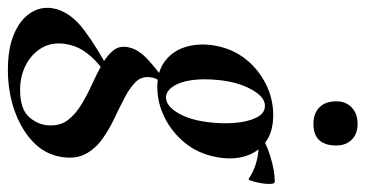

<svg xmlns="http://www.w3.org/2000/svg" viewBox="-287 -406 927 487"><g transform="rotate(90 176.5 -162.5)"><path d="M110 281Q56 281 19.5 265.5Q-17 250 -34 224Q-51 198 -46 167Q-38 123 9.5 87.5Q57 52 123 18L130 26Q112 37 93.5 53Q75 69 61.5 89.5Q48 110 44 138Q40 171 55 196Q70 221 98 235.5Q126 250 161 250Q211 250 231 226Q251 202 251 175Q252 147 236.5 127.5Q221 108 196.5 93.5Q172 79 145.5 67Q119 55 96 42Q73 29 60.5 13Q48 -3 53 -25Q58 -50 83.5 -73.5Q109 -97 145 -123L152 -116Q143 -112 136.5 -101.5Q130 -91 129 -80Q126 -58 141 -43Q156 -28 181 -15Q206 -2 234.5 11.5Q263 25 287 42.5Q311 60 324 85Q337 110 331 146Q324 188 292 218Q260 248 212.5 264.5Q165 281 110 281ZM154 -98Q112 -98 86 -119Q60 -140 51 -173.5Q42 -207 49 -246Q57 -289 82.5 -321.5Q108 -354 145.5 -373Q183 -392 225 -392Q269 -392 295 -371.5Q321 -351 330 -318Q339 -285 331 -246Q322 -200 294.5 -167Q267 -134 230 -116Q193 -98 154 -98ZM180 -120Q202 -120 220.5 -152Q239 -184 244 -237Q247 -265 244.5 -296Q242 -327 231.5 -349Q221 -371 201 -371Q179 -371 160 -337Q141 -303 136 -253Q132 -214 136.5 -184Q141 -154 153 -137Q165 -120 180 -120ZM263 -346 262 -353Q292 -373 329 -384.5Q366 -396 394 -396Q399 -396 399.5 -385Q400 -374 397.5 -360.5Q395 -347 392 -337.5Q389 -328 386 -330Q362 -347 327 -353Q292 -359 263 -346ZM247 -494Q221 -494 205.5 -509Q190 -524 190 -552Q190 -576 205.5 -591Q221 -606 247 -606Q273 -606 287.5 -591Q302 -576 302 -552Q302 -494 247 -494Z"/></g></svg>

Font: Cormorant Light
Style: Bold Italic
Weight: 700
Italic angle: -10°
Version: Version 4.000